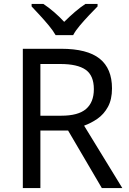

<svg xmlns="http://www.w3.org/2000/svg" viewBox="-20 -964 662 984"><path d="M294 -714Q427 -714 490.5 -663.5Q554 -613 554 -511Q554 -454 533 -416Q512 -378 479.5 -355.5Q447 -333 411 -320L607 0H502L329 -295H187V0H97V-714ZM289 -636H187V-371H294Q381 -371 421 -405.5Q461 -440 461 -507Q461 -577 419 -606.5Q377 -636 289 -636ZM265 -784Q252 -807 230 -833.5Q208 -860 184 -886Q160 -912 142 -931V-944H202Q228 -927 256 -903Q284 -879 309 -852Q336 -879 364 -903Q392 -927 418 -944H480V-931Q461 -912 436.5 -886Q412 -860 389.5 -833.5Q367 -807 355 -784Z"/></svg>

Font: Noto IKEA Latin
Style: Regular
Weight: 400
Designer: Monotype Design Team
Foundry: Monotype Imaging Inc.
Version: Version 1.0